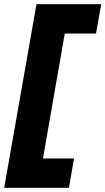

<svg xmlns="http://www.w3.org/2000/svg" viewBox="-44 -740 503 916"><path d="M-24 156H285L309 16H161L265 -580H414L439 -720H130Z"/></svg>

Font: Fixel Text 20240404 ExtraBold
Style: Italic
Weight: 800
Width: 4
Italic angle: -10°
Designer: AlfaBravo + MacPaw
Foundry: Kyrylo Tkachov, Marchela Mozhyna, Serhii Makarenko, Maria Weinstein, Zakhar Kryvoshyya
Version: Version 1.211;Glyphs 3.2 (3225)